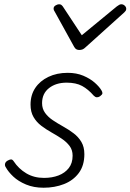

<svg xmlns="http://www.w3.org/2000/svg" viewBox="-20 -860 611 899"><path d="M184 19Q138 19 102 4Q66 -11 42.5 -33Q19 -55 7 -77Q2 -84 3.5 -92.5Q5 -101 14 -107Q24 -113 31 -113.5Q38 -114 44 -105Q67 -70 103 -48.5Q139 -27 186 -27Q224 -27 254 -38.5Q284 -50 302 -73Q320 -96 320 -131Q320 -158 305.5 -177Q291 -196 268.5 -211Q246 -226 221 -240Q196 -254 173.5 -271Q151 -288 137 -312Q123 -336 123 -370Q123 -415 145 -448Q167 -481 206.5 -500Q246 -519 297 -519Q338 -519 370 -505.5Q402 -492 423.5 -473Q445 -454 455 -437Q460 -429 459.5 -423Q459 -417 448 -409Q440 -404 433 -404.5Q426 -405 419 -412Q393 -442 364.5 -457.5Q336 -473 292 -473Q242 -473 209.5 -447.5Q177 -422 177 -377Q177 -351 191 -331.5Q205 -312 227.5 -297Q250 -282 276 -267.5Q302 -253 324.5 -236Q347 -219 361 -195.5Q375 -172 375 -138Q375 -85 349 -50Q323 -15 279.5 2Q236 19 184 19ZM548 -840Q557 -840 564 -833.5Q571 -827 571 -819Q571 -813 568.5 -809.5Q566 -806 562 -802L381 -639Q373 -631 366 -628.5Q359 -626 351 -626Q344 -626 338 -629Q332 -632 327 -641L237 -804Q234 -808 232.5 -812Q231 -816 231 -820Q231 -829 240 -834.5Q249 -840 256 -840Q263 -840 266.5 -837.5Q270 -835 274 -830L363 -695L527 -830Q534 -835 538.5 -837.5Q543 -840 548 -840Z"/></svg>

Font: Playwrite US Trad ExtraLight
Style: Regular
Weight: 250
Designer: Veronika Burian, José Scaglione
Foundry: TypeTogether
Version: Version 1.003